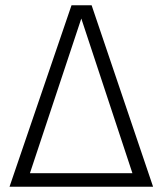

<svg xmlns="http://www.w3.org/2000/svg" viewBox="-20 -705 615 725"><path d="M558 0H16L250 -685H326ZM480 -51 287 -635 93 -51Z"/></svg>

Font: Trujillo Light
Style: Regular
Weight: 300
Designer: Fira Sans original fonts by bBox Type GmbH, Carrois Corporate GbR, & Edenspiekermann AG / Changes by Cristiano Sobral
Foundry: Fira Sans original fonts by bBox Type GmbH, Carrois Corporate GbR, & Edenspiekermann AG / Changes by Cristiano Sobral
Version: Version 4.301;July 28, 2020;FontCreator 13.0.0.2655 64-bit